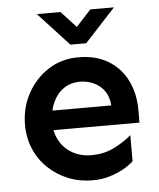

<svg xmlns="http://www.w3.org/2000/svg" viewBox="-52 -744 664 804"><g transform="rotate(-5 280.5 -342.0)"><path d="M305.7 14.6Q251 14.6 203.6 -4.4Q156.2 -23.4 119.6 -58.1Q83 -92.8 63 -139.6Q43 -186.5 43 -241.2Q43 -312.5 75.2 -372.1Q107.4 -431.6 163.1 -467.8Q218.8 -503.9 290 -503.9Q363.3 -503.9 415 -472.7Q466.8 -441.4 494.1 -386.7Q521.5 -332 521.5 -260.7V-209H149.4V-291H410.2Q407.2 -329.1 389.2 -353.5Q371.1 -377.9 344.2 -389.6Q317.4 -401.4 288.1 -401.4Q248 -401.4 218.8 -380.9Q189.5 -360.4 173.3 -324.2Q157.2 -288.1 157.2 -241.2Q157.2 -198.2 176.3 -164.1Q195.3 -129.9 230 -110.4Q264.6 -90.8 309.6 -90.8Q364.3 -90.8 407.7 -113.3Q451.2 -135.7 478.5 -160.2V-50.8Q463.9 -36.1 437.5 -21Q411.1 -5.9 377.4 4.4Q343.8 14.6 305.7 14.6ZM261.7 -559.6 132.8 -699.2H232.4L294.9 -630.9L357.4 -699.2H457L328.1 -559.6Z"/></g></svg>

Font: Sen SemiBold
Style: Regular
Weight: 600
Designer: Kosal Sen, Philatype
Foundry: Philatype
Version: Version 2.000;gftools[0.9.31]